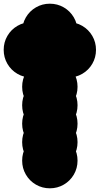

<svg xmlns="http://www.w3.org/2000/svg" viewBox="-170 -920 540 1040"><path d="M-50 -450Q-50 -491 -30 -525.5Q-10 -560 24.5 -580Q59 -600 100 -600Q141 -600 175.5 -580Q210 -560 230 -525.5Q250 -491 250 -450Q250 -409 230 -374.5Q210 -340 175.5 -320Q141 -300 100 -300Q59 -300 24.5 -320Q-10 -340 -30 -374.5Q-50 -409 -50 -450ZM-50 -350Q-50 -391 -30 -425.5Q-10 -460 24.5 -480Q59 -500 100 -500Q141 -500 175.5 -480Q210 -460 230 -425.5Q250 -391 250 -350Q250 -309 230 -274.5Q210 -240 175.5 -220Q141 -200 100 -200Q59 -200 24.5 -220Q-10 -240 -30 -274.5Q-50 -309 -50 -350ZM-50 -250Q-50 -291 -30 -325.5Q-10 -360 24.5 -380Q59 -400 100 -400Q141 -400 175.5 -380Q210 -360 230 -325.5Q250 -291 250 -250Q250 -209 230 -174.5Q210 -140 175.5 -120Q141 -100 100 -100Q59 -100 24.5 -120Q-10 -140 -30 -174.5Q-50 -209 -50 -250ZM-50 -150Q-50 -191 -30 -225.5Q-10 -260 24.5 -280Q59 -300 100 -300Q141 -300 175.5 -280Q210 -260 230 -225.5Q250 -191 250 -150Q250 -109 230 -74.5Q210 -40 175.5 -20Q141 0 100 0Q59 0 24.5 -20Q-10 -40 -30 -74.5Q-50 -109 -50 -150ZM-50 -50Q-50 -91 -30 -125.5Q-10 -160 24.5 -180Q59 -200 100 -200Q141 -200 175.5 -180Q210 -160 230 -125.5Q250 -91 250 -50Q250 -9 230 25.5Q210 60 175.5 80Q141 100 100 100Q59 100 24.5 80Q-10 60 -30 25.5Q-50 -9 -50 -50ZM-50 -750Q-50 -791 -30 -825.5Q-10 -860 24.5 -880Q59 -900 100 -900Q141 -900 175.5 -880Q210 -860 230 -825.5Q250 -791 250 -750Q250 -709 230 -674.5Q210 -640 175.5 -620Q141 -600 100 -600Q59 -600 24.5 -620Q-10 -640 -30 -674.5Q-50 -709 -50 -750ZM-150 -650Q-150 -691 -130 -725.5Q-110 -760 -75.5 -780Q-41 -800 0 -800Q41 -800 75.5 -780Q110 -760 130 -725.5Q150 -691 150 -650Q150 -609 130 -574.5Q110 -540 75.5 -520Q41 -500 0 -500Q-41 -500 -75.5 -520Q-110 -540 -130 -574.5Q-150 -609 -150 -650ZM50 -650Q50 -691 70 -725.5Q90 -760 124.5 -780Q159 -800 200 -800Q241 -800 275.5 -780Q310 -760 330 -725.5Q350 -691 350 -650Q350 -609 330 -574.5Q310 -540 275.5 -520Q241 -500 200 -500Q159 -500 124.5 -520Q90 -540 70 -574.5Q50 -609 50 -650Z"/></svg>

Font: TINY 5x3
Style: Regular
Weight: 400
Designer: Jack Halten Fahnestock
Foundry: Velvetyne Type Foundry
Version: Version 1.002